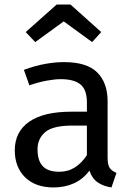

<svg xmlns="http://www.w3.org/2000/svg" viewBox="-20 -812 586 844"><path d="M453 -119Q453 -87 462.5 -73.5Q472 -60 492 -52L470 12Q435 7 410 -10Q385 -27 373 -62Q345 -24 304.5 -6Q264 12 216 12Q136 12 90.5 -32.5Q45 -77 45 -151Q45 -233 108.5 -277Q172 -321 293 -321H362V-362Q362 -418 333.5 -441Q305 -464 247 -464Q221 -464 185.5 -457.5Q150 -451 109 -437L85 -505Q134 -523 178 -531Q222 -539 261 -539Q362 -539 407.5 -493.5Q453 -448 453 -367ZM241 -57Q279 -57 309 -76Q339 -95 362 -130V-260H298Q213 -260 179 -231.5Q145 -203 145 -155Q145 -106 168 -81.5Q191 -57 241 -57ZM135 -627 93 -671 229 -792H290L425 -671L385 -627L260 -718Z"/></svg>

Font: Feura Sans
Style: Regular
Weight: 400
Designer: Carrois Corporate & Edenspiekermann
Foundry: Carrois Corporate GbR & Edenspiekermann AG
Version: Version 1.001